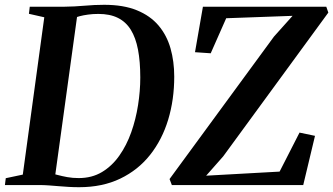

<svg xmlns="http://www.w3.org/2000/svg" viewBox="-34 -771 1388 800"><path d="M90 -743H233.5Q276.5 -743.5 318.2 -747.2Q360 -751 400 -751Q480.5 -751 536.2 -728.2Q592 -705.5 626.5 -664.8Q661 -624 676.5 -569.5Q692 -515 692 -451.5Q692 -356 666.8 -272.5Q641.5 -189 591.5 -125.8Q541.5 -62.5 467.2 -26.8Q393 9 295.5 9Q274 9 253 7.8Q232 6.5 211 4.8Q190 3 169.2 1.5Q148.5 0 128 0H-13.5L-10 -28.5L61 -43.5L150.5 -699L86.5 -713.5ZM193 -19 168.5 -51.5Q186 -47.5 205.2 -42.2Q224.5 -37 246.5 -33Q268.5 -29 294 -29Q349 -29 391 -54.2Q433 -79.5 463.2 -122.5Q493.5 -165.5 512.8 -219.8Q532 -274 541.2 -333Q550.5 -392 550.5 -448Q550.5 -514.5 541 -564.2Q531.5 -614 511 -647Q490.5 -680 457.2 -696.5Q424 -713 376 -713Q352.5 -713 332.8 -710.2Q313 -707.5 298 -703.5Q283 -699.5 273 -696L290 -722.5ZM682 0 672.5 -25 1107.5 -618.5 1185 -705 908.5 -695 844 -549 778.5 -553.5 811.5 -743H1325.5L1334 -718.5L896 -119.5L825 -39L1131 -56L1214 -218.5L1278.5 -205L1229.5 0Z"/></svg>

Font: Merriweather 96pt SemiBold
Style: Italic
Weight: 600
Italic angle: -7.8°
Version: Version 2.101